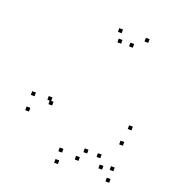

<svg xmlns="http://www.w3.org/2000/svg" viewBox="-135 -849 890 968"><g transform="rotate(20 310.0 -365.0)"><path d="M558.7 10V-10H538.7V10ZM558.7 -51.8V-71.8H538.7V-51.8ZM474.3 -90.8V-110.8H454.3V-90.8ZM502.5 -40V-60H482.5V-40ZM502.5 -720.1V-740.1H482.5V-720.1ZM359.9 -720V-740H339.9V-720ZM56 -271.2V-291.2H36V-271.2ZM56 -189.1V-209.1H36V-189.1ZM559.8 -189.1V-209.1H539.8V-189.1ZM574 -276.6V-296.6H554V-276.6ZM142.9 -276.6V-296.6H122.9V-276.6ZM155.3 -257.7V-277.7H135.3V-257.7ZM437.7 -670.5V-690.5H417.7V-670.5ZM375.5 -669.6V-689.6H355.5V-669.6ZM375.5 -40.8V-60.8H355.5V-40.8ZM403.7 -90.8V-110.8H383.7V-90.8ZM283.5 -51.8V-71.8H263.5V-51.8ZM283.5 10V-10H263.5V10Z"/></g></svg>

Font: Monaspace Xenon Dots Var
Style: Regular
Weight: 400
Designer: Riley Cran and the Lettermatic Team
Version: Version 1.100 (Monaspace Xenon Dots)